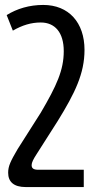

<svg xmlns="http://www.w3.org/2000/svg" viewBox="-20 -522 397 777"><path d="M319 235V165H135C114 165 108 158 108 146C108 136 115 122 128 102L214 -33C283 -145 322 -224 322 -320C322 -431 258 -502 155 -502C99 -502 49 -487 7 -461L32 -398C70 -420 106 -431 145 -431C202 -431 238 -391 238 -315C238 -238 209 -175 145 -66L51 82C23 130 13 150 13 177C13 214 36 235 84 235Z"/></svg>

Font: Noto Sans Armenian Condensed
Style: Regular
Weight: 400
Width: 3
Designer: Monotype Design Team
Foundry: Monotype Imaging Inc.
Version: Version 2.008